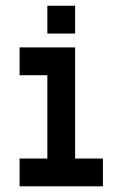

<svg xmlns="http://www.w3.org/2000/svg" viewBox="-20 -655 431 675"><path d="M146.5 -537.1V-634.8H244.1V-537.1ZM48.8 0V-97.7H146.5V-390.6H48.8V-488.3H244.1V-97.7H341.8V0Z"/></svg>

Font: BabelStone Runic
Style: Regular
Weight: 400
Designer: Andrew West
Foundry: BabelStone
Version: Version 7.004 November 9, 2023